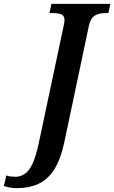

<svg xmlns="http://www.w3.org/2000/svg" viewBox="-146 -734 593 997"><path d="M-57 243Q-79 243 -95 240Q-111 237 -126 232L-113 177Q-103 181 -90.5 182.5Q-78 184 -67 184Q-40 184 -17.5 169Q5 154 23 115.5Q41 77 56 6L185 -602Q187 -610 188 -617.5Q189 -625 189 -630Q189 -652 173 -659Q157 -666 129 -666H111L121 -714H427L417 -666H398Q369 -666 347 -653.5Q325 -641 316 -602L187 9Q168 96 134.5 147.5Q101 199 53 221Q5 243 -57 243Z"/></svg>

Font: Noto Serif SemiCondensed SemiBold
Style: Italic
Weight: 600
Width: 4
Italic angle: -12°
Designer: Monotype Design Team
Foundry: Monotype Imaging Inc.
Version: Version 2.014; ttfautohint (v1.8.4.7-5d5b)